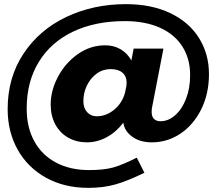

<svg xmlns="http://www.w3.org/2000/svg" viewBox="-20 -738 1047 928"><path d="M17 -211Q17 -363 93.5 -478.5Q170 -594 300.5 -656Q431 -718 589 -718Q712 -718 803 -674.5Q894 -631 942 -554Q990 -477 990 -380Q990 -285 952.5 -209.5Q915 -134 852 -92Q789 -50 714 -50Q657 -50 619.5 -77Q582 -104 576 -145Q542 -100 496 -75Q450 -50 400 -50Q350 -50 310 -72.5Q270 -95 247.5 -136.5Q225 -178 225 -233Q225 -300 260 -366.5Q295 -433 355.5 -476Q416 -519 489 -519Q531 -519 563.5 -499.5Q596 -480 615 -446L626 -503H770L715 -219Q713 -211 713 -197Q713 -174 724.5 -163Q736 -152 756 -152Q793 -152 826 -180.5Q859 -209 879 -260Q899 -311 899 -375Q899 -455 861 -514Q823 -573 752 -604.5Q681 -636 583 -636Q441 -636 334 -585.5Q227 -535 168 -439.5Q109 -344 109 -213Q109 -122 146 -55Q183 12 251 48Q319 84 410 84Q482 84 527 71.5Q572 59 641 24L678 97Q596 137 537.5 153.5Q479 170 407 170Q291 170 202.5 121Q114 72 65.5 -14.5Q17 -101 17 -211ZM584 -289Q592 -321 592 -339Q592 -369 572 -386.5Q552 -404 515 -404Q477 -404 447 -382Q417 -360 400 -324.5Q383 -289 383 -249Q383 -216 401 -196Q419 -176 447 -176Q493 -176 531.5 -207.5Q570 -239 584 -289Z"/></svg>

Font: Lexend Exa HM Xlight
Style: Bold
Weight: 700
Designer: Bonnie Shaver-Troup, Thomas Jockin, Octavio Pardo
Foundry: Lexend
Version: Version 1.091